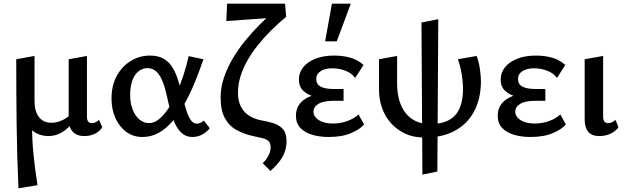

<svg xmlns="http://www.w3.org/2000/svg" viewBox="-20 -731 3397 1040"><path d="M80 289Q72 114 70 -60.5Q68 -235 68 -410L167 -428V-183Q167 -129 190.5 -97.5Q214 -66 259 -66Q282 -66 306 -75Q330 -84 351.5 -101Q373 -118 386 -145L410 -124Q389 -83 362.5 -53.5Q336 -24 306 -9Q276 6 242 6Q213 6 186 -5Q159 -16 142 -39L154 -58Q153 23 161.5 106Q170 189 183 272ZM437 6Q409 6 390.5 -4.5Q372 -15 362 -35Q352 -55 352 -84V-410L451 -428V-100Q451 -82 457.5 -73Q464 -64 478 -64Q488 -64 498.5 -69Q509 -74 516 -82L534 -42Q522 -21 496 -7.5Q470 6 437 6Z M752 11Q701 11 663.5 -17Q626 -45 605 -92Q584 -139 584 -197Q584 -268 612.5 -320Q641 -372 688.5 -401Q736 -430 792 -430Q835 -430 863.5 -414.5Q892 -399 910 -372Q928 -345 940 -310.5Q952 -276 961 -239Q974 -186 985.5 -146Q997 -106 1011.5 -83.5Q1026 -61 1046 -61Q1055 -61 1065.5 -65.5Q1076 -70 1084 -78L1116 -37Q1104 -19 1078.5 -4Q1053 11 1022 11Q989 11 966 -9Q943 -29 928 -61.5Q913 -94 903 -131.5Q893 -169 885 -206Q876 -250 862.5 -285.5Q849 -321 829 -341.5Q809 -362 777 -362Q752 -362 730.5 -345Q709 -328 697 -295.5Q685 -263 685 -216Q685 -173 698.5 -138Q712 -103 735.5 -83.5Q759 -64 788 -64Q814 -64 840 -84.5Q866 -105 890 -140.5Q914 -176 935 -222.5Q956 -269 973 -321.5Q990 -374 1002 -427L1082 -410Q1060 -346 1035 -284.5Q1010 -223 980 -169.5Q950 -116 915 -75Q880 -34 839.5 -11.5Q799 11 752 11Z M1445 195 1403 153Q1423 134 1434.5 111.5Q1446 89 1446 67Q1446 43 1433.5 32.5Q1421 22 1400.5 17Q1380 12 1355 7Q1303 -4 1262.5 -26Q1222 -48 1198.5 -90.5Q1175 -133 1175 -203Q1175 -257 1193 -310.5Q1211 -364 1241 -414.5Q1271 -465 1308.5 -511Q1346 -557 1386.5 -597.5Q1427 -638 1464 -669L1530 -640Q1488 -605 1449.5 -567Q1411 -529 1378 -488Q1345 -447 1320.5 -404Q1296 -361 1282.5 -317Q1269 -273 1269 -228Q1269 -188 1283 -157.5Q1297 -127 1324.5 -107.5Q1352 -88 1391 -80Q1426 -74 1458.5 -64.5Q1491 -55 1511.5 -33Q1532 -11 1532 34Q1532 66 1521.5 94Q1511 122 1491.5 146.5Q1472 171 1445 195ZM1206 -617 1210 -711H1524L1530 -640Z M1759 11Q1713 11 1672.5 -0.5Q1632 -12 1607.5 -37.5Q1583 -63 1583 -104Q1583 -164 1634.5 -196Q1686 -228 1775 -228V-196Q1727 -196 1687.5 -206Q1648 -216 1623.5 -238.5Q1599 -261 1599 -300Q1599 -338 1622.5 -367Q1646 -396 1689 -413Q1732 -430 1790 -430Q1837 -430 1878 -418.5Q1919 -407 1949 -379L1904 -309Q1886 -334 1852 -347.5Q1818 -361 1780 -361Q1754 -361 1734.5 -354Q1715 -347 1704 -334.5Q1693 -322 1693 -302Q1693 -275 1716.5 -262Q1740 -249 1787 -249H1841V-185H1787Q1732 -185 1705 -168.5Q1678 -152 1678 -126Q1678 -108 1691 -93.5Q1704 -79 1727.5 -70.5Q1751 -62 1783 -62Q1824 -62 1860.5 -75Q1897 -88 1922 -111L1952 -57Q1932 -32 1883 -10.5Q1834 11 1759 11ZM1741 -507 1778 -711H1880L1804 -507Z M2278 14Q2220 14 2175 -7Q2130 -28 2098 -63.5Q2066 -99 2049.5 -146Q2033 -193 2033 -244V-410L2131 -428V-279Q2131 -228 2143 -187Q2155 -146 2178 -117.5Q2201 -89 2234 -74Q2267 -59 2309 -59Q2372 -59 2411.5 -80.5Q2451 -102 2469.5 -144.5Q2488 -187 2488 -247Q2488 -286 2480.5 -331Q2473 -376 2460 -410L2562 -428Q2575 -392 2580 -354Q2585 -316 2585 -290Q2585 -202 2551 -133.5Q2517 -65 2449 -25.5Q2381 14 2278 14ZM2268 215 2263 -609 2354 -627 2349 198Z M2852 11Q2806 11 2765.5 -0.5Q2725 -12 2700.5 -37.5Q2676 -63 2676 -104Q2676 -164 2727.5 -196Q2779 -228 2868 -228V-196Q2820 -196 2780.5 -206Q2741 -216 2716.5 -238.5Q2692 -261 2692 -300Q2692 -338 2715.5 -367Q2739 -396 2782 -413Q2825 -430 2883 -430Q2930 -430 2971 -418.5Q3012 -407 3042 -379L2997 -309Q2979 -334 2945 -347.5Q2911 -361 2873 -361Q2847 -361 2827.5 -354Q2808 -347 2797 -334.5Q2786 -322 2786 -302Q2786 -275 2809.5 -262Q2833 -249 2880 -249H2934V-185H2880Q2825 -185 2798 -168.5Q2771 -152 2771 -126Q2771 -108 2784 -93.5Q2797 -79 2820.5 -70.5Q2844 -62 2876 -62Q2917 -62 2953.5 -75Q2990 -88 3015 -111L3045 -57Q3025 -32 2976 -10.5Q2927 11 2852 11Z M3225 6Q3186 6 3166.5 -17Q3147 -40 3147 -84V-410L3247 -428V-100Q3247 -82 3253.5 -73Q3260 -64 3275 -64Q3285 -64 3295.5 -69Q3306 -74 3314 -82L3330 -42Q3316 -21 3288.5 -7.5Q3261 6 3225 6Z"/></svg>

Font: Ysabeau SemiBold
Style: Regular
Weight: 600
Designer: Christian Thalmann (Catharsis Fonts)
Version: Version 2.000;gftools[0.9.27.dev2+g8671c4b]